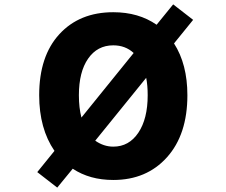

<svg xmlns="http://www.w3.org/2000/svg" viewBox="-20 -814 1040 883"><path d="M652.3 -456.1 418 -167Q457 -139.6 501 -139.6Q573.2 -139.6 616.2 -203.6Q659.2 -267.6 659.2 -376Q659.2 -421.9 652.3 -456.1ZM354.5 -273.4 594.7 -570.3Q556.6 -605.5 501 -605.5Q427.7 -605.5 385.3 -544.4Q342.8 -483.4 342.8 -376Q342.8 -318.4 354.5 -273.4ZM868.2 -722.7 780.3 -614.3Q841.8 -518.6 841.8 -376Q841.8 -195.3 748 -90.8Q654.3 13.7 501 13.7Q392.6 13.7 314.5 -38.1L243.2 48.8L151.4 -22.5L230.5 -120.1Q160.2 -222.7 160.2 -376Q160.2 -555.7 252.9 -656.7Q345.7 -757.8 501 -757.8Q617.2 -757.8 700.2 -700.2L776.4 -793.9Z"/></svg>

Font: GenEi Gothic M Heavy
Style: Regular
Weight: 800
Designer: o_tamon (Modified); [Source Han Sans]
Ryoko NISHIZUKA  (kana & ideographs); Paul D. Hunt (Latin, Greek & Cyrillic); Wenl
Version: Version 1.1a;Original Version 1.004